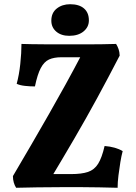

<svg xmlns="http://www.w3.org/2000/svg" viewBox="-20 -886 644 909"><path d="M81.6 -678Q99 -677.4 128.6 -676.9Q158.2 -676.4 193.2 -676.2Q228.2 -676 261.4 -676Q294.6 -676 319.6 -676Q352.6 -676 388.8 -676Q425 -676 461.3 -676.5Q497.6 -677 529.6 -678Q536.6 -667 541.3 -653.5Q546 -640 546.6 -622.8Q491.8 -516.8 439.6 -420.9Q387.4 -325 332.5 -230.9Q277.6 -136.8 216.6 -35.2L187.4 -61.8H315.6Q366.4 -61.8 396.6 -72Q426.8 -82.2 444.6 -110.7Q462.4 -139.2 475.2 -194.8Q527.4 -190.6 560.8 -170.6Q554.8 -148.6 549.8 -118.1Q544.8 -87.6 540.8 -55.3Q536.8 -23 536.8 3Q493.8 2 449.7 1Q405.6 0 362.2 0Q318.8 0 277.6 0Q214.6 0 155.5 1Q96.4 2 56.4 3Q49.4 -7.6 45.3 -21.7Q41.2 -35.8 41.2 -52.4Q87.4 -130.6 129.3 -202.8Q171.2 -275 211.3 -345.1Q251.4 -415.2 290.8 -486.7Q330.2 -558.2 370.4 -635L412.6 -615H271.6Q235.4 -615 212.1 -604.3Q188.8 -593.6 173 -563.7Q157.2 -533.8 145.4 -476.8Q121.6 -476.8 98 -479.4Q74.4 -482 59 -489.2Q70.4 -530.8 76 -582.9Q81.6 -635 81.6 -678ZM307.8 -716.4Q269.6 -716.4 246.3 -736.4Q223 -756.4 223 -788.2Q223 -825.4 248.8 -845.7Q274.6 -866 312 -866Q354.6 -866 377.7 -846Q400.8 -826 400.8 -789.4Q400.8 -758 375.5 -737.2Q350.2 -716.4 307.8 -716.4Z"/></svg>

Font: Vollkorn
Style: Regular
Weight: 400
Designer: Friedrich Althausen
Foundry: Friedrich Althausen
Version: Version 4.104